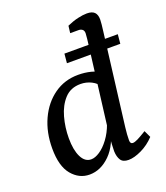

<svg xmlns="http://www.w3.org/2000/svg" viewBox="-125 -740 720 835"><g transform="rotate(-20 235.0 -322.5)"><path d="M147 9Q99 9 65.5 -31Q32 -71 32 -153Q32 -228 59.5 -287.5Q87 -347 135.5 -381.5Q184 -416 247 -416Q278 -416 305.5 -409Q333 -402 356 -391L336 -324Q316 -352 292.5 -363.5Q269 -375 243 -375Q197 -375 169 -344.5Q141 -314 128 -267Q115 -220 115 -170Q115 -116 131 -83.5Q147 -51 176 -51Q194 -51 216 -65.5Q238 -80 258.5 -107.5Q279 -135 292 -171L304 -164Q286 -77 242.5 -34Q199 9 147 9ZM328 7Q302 7 292 -8.5Q282 -24 281 -49Q281 -63 282 -80.5Q283 -98 285 -125L334 -517Q336 -533 338 -550Q340 -567 340 -575Q340 -587 333 -592.5Q326 -598 316 -598H277L281 -631Q308 -643 332 -648.5Q356 -654 374 -654Q398 -654 409 -643Q420 -632 420 -609Q420 -600 418.5 -586.5Q417 -573 415 -557L362 -131Q360 -117 359 -100Q358 -83 358 -73Q358 -56 370 -56Q379 -56 394 -63.5Q409 -71 435 -87L450 -55Q423 -26 388.5 -9.5Q354 7 328 7ZM219 -480 223 -523H470L466 -480Z"/></g></svg>

Font: Yrsa
Style: Italic
Weight: 400
Italic angle: -7.10001°
Designer: Anna Giedrys (Yrsa+Rasa design), David Brezina (Yrsa art-direction, Rasa art-direction, design)
Foundry: Rosetta Type Foundry
Version: Version 2.004